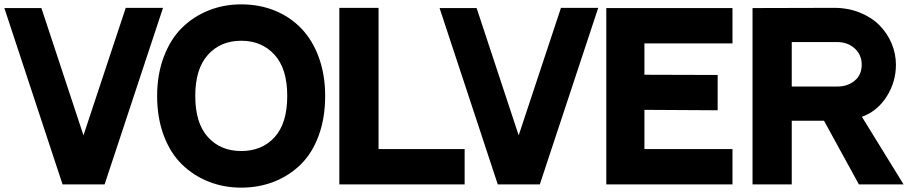

<svg xmlns="http://www.w3.org/2000/svg" viewBox="-27 -846 4171 881"><path d="M453 0H260L-7 -809H163L356 -225L550 -810H721Z M1080 -826Q1163 -826 1233.5 -797.5Q1304 -769 1355.5 -715.5Q1407 -662 1436 -582.5Q1465 -503 1465 -406Q1465 -304 1435 -223Q1405 -142 1352 -90.5Q1299 -39 1229.5 -12Q1160 15 1080 15Q1000 15 930.5 -12.5Q861 -40 808 -91.5Q755 -143 724.5 -224Q694 -305 694 -406Q694 -504 724.5 -585Q755 -666 807.5 -718Q860 -770 930 -798Q1000 -826 1080 -826ZM1080 -153Q1175 -153 1233 -216.5Q1291 -280 1291 -406Q1291 -531 1232.5 -595Q1174 -659 1080 -659Q985 -659 927 -594.5Q869 -530 869 -406Q869 -281 927 -217Q985 -153 1080 -153Z M1710 -162H2105V0H1530V-810H1710Z M2450 0H2257L1990 -809H2160L2353 -225L2547 -810H2718Z M2755 -809H3334V-647H2930V-503L3266 -502V-340L2930 -342V-162H3334V0H2755Z M3928 -310 4119 0H3914L3754 -292H3606V0H3426V-809L3800 -810Q3865 -810 3919 -788Q3973 -766 4009 -729.5Q4045 -693 4064.5 -646Q4084 -599 4084 -549Q4084 -470 4041.5 -403Q3999 -336 3928 -310ZM3606 -449H3815Q3863 -449 3895 -476Q3927 -503 3927 -549Q3927 -595 3894.5 -624Q3862 -653 3815 -653H3606Z"/></svg>

Font: Neutral Face
Style: Bold
Weight: 700
Designer: Vadym Aksieiev
Version: Version 1.039;Fontself Maker 3.5.7